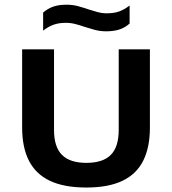

<svg xmlns="http://www.w3.org/2000/svg" viewBox="-20 -810 750 837"><path d="M356.5 7.5Q259 7.5 197.2 -22Q135.5 -51.5 106 -109.8Q76.5 -168 76.5 -254V-595H215.5V-243.5Q215.5 -169.5 250.2 -134.8Q285 -100 356.5 -100Q428.5 -100 463 -134.8Q497.5 -169.5 497.5 -243.5V-595H633.5V-254Q633.5 -168 604.5 -109.8Q575.5 -51.5 514.2 -22Q453 7.5 356.5 7.5ZM443 -673.5Q416.5 -673.5 393.2 -679.8Q370 -686 348.5 -693Q328.5 -700 308.5 -705.2Q288.5 -710.5 267 -710.5Q236.5 -710.5 213.5 -702.2Q190.5 -694 168 -676.5V-755Q187.5 -772.5 211.8 -781Q236 -789.5 270 -789.5Q297 -789.5 320 -783.2Q343 -777 364.5 -769.5Q385 -763 404.8 -757.5Q424.5 -752 446 -752Q477 -752 499.8 -760.2Q522.5 -768.5 545 -786V-707.5Q526 -690 501.5 -681.8Q477 -673.5 443 -673.5Z"/></svg>

Font: Encode Sans SC SemiExpanded SemiBold
Style: Regular
Weight: 600
Width: 6
Designer: Multiple Designers
Foundry: Impallari Type
Version: Version 3.002